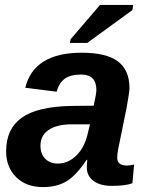

<svg xmlns="http://www.w3.org/2000/svg" viewBox="-20 -753 596 783"><path d="M436 5Q388 5 361 -15.5Q334 -36 334 -70Q334 -83 336 -101H333Q292 -39 252.5 -14.5Q213 10 155 10Q87 10 46 -30.5Q5 -71 5 -136Q5 -227 68 -272.5Q131 -318 269 -321L362 -322Q373 -371 373 -386Q373 -449 311 -449Q267 -449 243.5 -431.5Q220 -414 211 -379L83 -395Q118 -538 313 -538Q414 -538 461 -502.5Q508 -467 508 -394Q508 -378 497 -317L462 -145Q458 -125 458 -110Q458 -78 497 -78Q512 -78 527 -82L520 -6Q493 5 436 5ZM336 -201 347 -246H268Q210 -245 177.5 -222.5Q145 -200 145 -159Q145 -125 164.5 -105.5Q184 -86 216 -86Q257 -86 290 -117.5Q323 -149 336 -201ZM336 -578H265L268 -593L388 -733H523L520 -712Z"/></svg>

Font: Libra Sans
Style: Bold Italic
Weight: 700
Italic angle: -12°
Foundry: Context Ltd
Version: Version 1.002